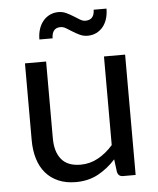

<svg xmlns="http://www.w3.org/2000/svg" viewBox="-52 -753 662 805"><g transform="rotate(-5 279.0 -350.0)"><path d="M487 -506.5V0H434Q415 0 410 -18.5L403 -73Q370 -36.5 329 -14.2Q288 8 235 8Q193.5 8 161.8 -5.8Q130 -19.5 108.5 -44.5Q87 -69.5 76.2 -105Q65.5 -140.5 65.5 -183.5V-506.5H154.5V-183.5Q154.5 -126 180.8 -94.5Q207 -63 261 -63Q300.5 -63 334.8 -81.8Q369 -100.5 398 -133.5V-506.5ZM334 -662.5Q352 -662.5 361.8 -673Q371.5 -683.5 372 -705.5H426Q426 -682 419.8 -662.2Q413.5 -642.5 401.8 -628.5Q390 -614.5 373.8 -606.8Q357.5 -599 337.5 -599Q320 -599 304.8 -606.2Q289.5 -613.5 276 -622Q262.5 -630.5 250.5 -637.8Q238.5 -645 227 -645Q191 -645 190 -601H134.5Q134.5 -625 141 -644.8Q147.5 -664.5 159.5 -678.8Q171.5 -693 188 -700.8Q204.5 -708.5 224 -708.5Q241.5 -708.5 256.8 -701.2Q272 -694 285.5 -685.5Q299 -677 310.8 -669.8Q322.5 -662.5 334 -662.5Z"/></g></svg>

Font: Lato-Regular
Style: Regular
Weight: 400
Designer: Lukasz Dziedzic with Adam Twardoch and Botio Nikoltchev
Foundry: tyPoland Lukasz Dziedzic
Version: Version 2.015; 2015-08-06; http://www.latofonts.com/